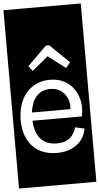

<svg xmlns="http://www.w3.org/2000/svg" viewBox="-82 -958 630 1212"><g transform="rotate(-5 233.0 -352.0)"><path d="M378 -553 257 -671H235L114 -551L139 -519L240 -603L351 -519ZM374 -141Q363 -99 333.5 -74.5Q304 -50 251 -50Q185 -50 149 -90.5Q113 -131 110 -206H423Q429 -233 429 -259Q429 -298 416.5 -333.5Q404 -369 380 -396Q356 -423 321 -438.5Q286 -454 240 -454Q193 -454 155 -436Q117 -418 90.5 -386.5Q64 -355 50 -311.5Q36 -268 36 -216Q36 -162 51 -120Q66 -78 93.5 -49Q121 -20 160 -5Q199 10 246 10Q287 10 320 -1Q353 -12 376.5 -30.5Q400 -49 414 -74Q428 -99 433 -128ZM111 -258Q114 -286 123 -311Q132 -336 147 -355Q162 -374 184.5 -385Q207 -396 238 -396Q271 -396 294 -383.5Q317 -371 331.5 -351.5Q346 -332 352 -307.5Q358 -283 355 -258ZM-12 -917H478V213H-12Z"/></g></svg>

Font: Zilla Slab Regular Highlight
Style: Regular
Weight: 410
Designer: Typotheque Type Foundry
Foundry: Typotheque type foundry
Version: Version 1.0; 2017